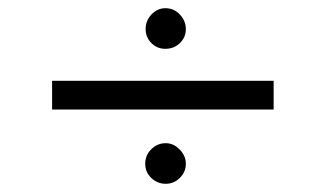

<svg xmlns="http://www.w3.org/2000/svg" viewBox="-20 -547 790 468"><path d="M383 -428Q363 -428 349 -442Q335 -456 335 -476Q335 -497 349.5 -512Q364 -527 383 -527Q404 -527 418.5 -511.5Q433 -496 433 -476Q433 -456 418.5 -442Q404 -428 383 -428ZM107 -280V-350H647V-280ZM384 -99Q364 -99 349 -113Q334 -127 334 -148Q334 -169 349 -183.5Q364 -198 384 -198Q403 -198 418 -182.5Q433 -167 433 -148Q433 -128 418.5 -113.5Q404 -99 384 -99Z"/></svg>

Font: Inconsolata ExtraExpanded
Style: Regular
Weight: 400
Width: 8
Monospace: yes
Designer: Raph Levien, Cyreal, Brenton Simpson
Foundry: Raph Levien, Cyreal, Google
Version: Version 3.000; ttfautohint (v1.8.2.53-6de2)